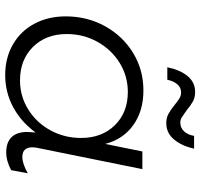

<svg xmlns="http://www.w3.org/2000/svg" viewBox="-36 -731 771 739"><g transform="rotate(90 349.5 -361.5)"><path d="M454 -616Q434 -616 419 -624Q404 -632 384 -648Q368 -661 358 -667Q348 -673 336 -673Q317 -673 304.5 -658.5Q292 -644 287 -620H239Q248 -667 272 -697Q296 -727 334 -727Q355 -727 370.5 -718.5Q386 -710 405 -694Q423 -681 432 -675.5Q441 -670 452 -670Q472 -670 485.5 -684.5Q499 -699 503 -723H552Q542 -676 517 -646Q492 -616 454 -616ZM43 -229Q43 -312 81 -380.5Q119 -449 184 -488.5Q249 -528 328 -528Q407 -528 461.5 -489Q516 -450 534 -381L563 -524H631L550 -124Q547 -111 547 -101Q547 -62 584 -62Q610 -62 647 -83L635 -19Q600 0 566 0Q527 0 507 -21.5Q487 -43 488 -84L490 -113Q449 -57 392 -26.5Q335 4 269 4Q203 4 151.5 -25.5Q100 -55 71.5 -108Q43 -161 43 -229ZM511 -288Q511 -368 462 -418Q413 -468 334 -468Q273 -468 222 -436.5Q171 -405 141 -351Q111 -297 111 -233Q111 -153 160.5 -103Q210 -53 290 -53Q350 -53 401 -84.5Q452 -116 481.5 -170Q511 -224 511 -288Z"/></g></svg>

Font: TypoPRO Montserrat Alternates
Style: Italic
Weight: 300
Italic angle: -11.3°
Designer: Julieta Ulanovsky
Foundry: Julieta Ulanovsky
Version: Version 6.001